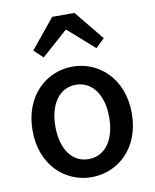

<svg xmlns="http://www.w3.org/2000/svg" viewBox="-92 -882 798 987"><g transform="rotate(-10 307.0 -388.5)"><path d="M307 35C443 35 566 -70 566 -253C566 -436 443 -542 307 -542C171 -542 48 -436 48 -253C48 -70 171 35 307 35ZM123 -658 170 -614 305 -734H309L445 -614L491 -658L365 -812H249ZM167 -253C167 -369 221 -447 307 -447C394 -447 448 -369 448 -253C448 -136 394 -59 307 -59C221 -59 167 -136 167 -253Z"/></g></svg>

Font: コーポレート・ロゴ ver3 Medium
Style: Regular
Weight: 500
Designer: [KANA_main] LOGOTYPE.JP [Source Han Sans] Ryoko NISHIZUKA 西塚涼子 (kana, bopomofo & ideographs); Paul D. Hunt (Latin, Greek
Version: Version 12.001;FEAKit 1.0